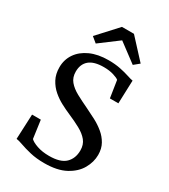

<svg xmlns="http://www.w3.org/2000/svg" viewBox="-234 -1084 1062 1206"><g transform="rotate(30 297.0 -481.0)"><path d="M288 11Q230 11 185 0.2Q140 -10.5 109 -21.8Q78 -33 62 -34.5L70 -215H133.5L151.5 -85Q166.5 -69.5 204.2 -56.5Q242 -43.5 291.5 -43.5Q373.5 -43.5 409.5 -78.5Q445.5 -113.5 445.5 -172Q445.5 -213.5 422.8 -241.5Q400 -269.5 360.2 -291.2Q320.5 -313 270 -334.5Q239.5 -347.5 204.8 -365.8Q170 -384 139.5 -410.2Q109 -436.5 89.5 -473Q70 -509.5 70 -559Q70 -614 99.5 -657.5Q129 -701 184.2 -726.2Q239.5 -751.5 316.5 -751.5Q364.5 -751.5 403 -743.5Q441.5 -735.5 468.5 -726.5Q495.5 -717.5 510 -715.5L504 -547.5H442.5L423.5 -671Q414 -680 383.2 -689.5Q352.5 -699 312.5 -699Q241 -699 206.8 -669.8Q172.5 -640.5 172.5 -586.5Q172.5 -544.5 195.8 -516.8Q219 -489 259 -467.2Q299 -445.5 350 -421.5Q384.5 -405 421 -385.8Q457.5 -366.5 488 -341.2Q518.5 -316 537.5 -282.2Q556.5 -248.5 556.5 -203Q556.5 -151.5 528.5 -102.2Q500.5 -53 441.2 -21Q382 11 288 11ZM283.5 -974.5H370.5L500.5 -833.5L461.5 -801.5L327 -902L193 -801.5L154 -833.5Z"/></g></svg>

Font: Merriweather
Style: Regular
Weight: 400
Designer: Eben Sorkin
Foundry: Eben Sorkin
Version: Version 2.100; ttfautohint (v1.7.19-72a1) -l 8 -r 50 -G 200 